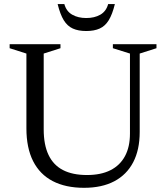

<svg xmlns="http://www.w3.org/2000/svg" viewBox="-20 -886 794 916"><path d="M600 -248.5V-630.5L518.5 -656V-675H726.5V-656L646.5 -630.5V-256.5Q646.5 -171.5 615.5 -112Q584.5 -52.5 525.2 -21.2Q466 10 381 10Q293 10 231.5 -22Q170 -54 138 -117.2Q106 -180.5 106 -273.5V-630.5L26 -656V-675H268.5V-656L188.5 -630.5V-268.5Q188.5 -195.5 211.5 -147Q234.5 -98.5 280.2 -74.8Q326 -51 395 -51Q461.5 -51 507 -74Q552.5 -97 576.2 -141Q600 -185 600 -248.5ZM391.5 -800Q431 -800 458.8 -816Q486.5 -832 496 -866.5H528Q516 -817.5 498.8 -789.5Q481.5 -761.5 455.5 -749.8Q429.5 -738 391.5 -738Q353.5 -738 327.5 -749.8Q301.5 -761.5 284.2 -789.5Q267 -817.5 255 -866.5H287Q296.5 -832 324.5 -816Q352.5 -800 391.5 -800Z"/></svg>

Font: Newsreader 24pt
Style: Regular
Weight: 400
Designer: Hugues Gentile
Foundry: Production Type
Version: Version 1.003